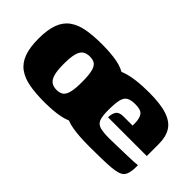

<svg xmlns="http://www.w3.org/2000/svg" viewBox="-46 -683 967 967"><g transform="rotate(45 438.0 -199.0)"><path d="M275 7Q212 7 166 -1.5Q120 -10 89 -32.5Q58 -55 43 -95.5Q28 -136 28 -199Q28 -262 43 -302.5Q58 -343 89 -365.5Q120 -388 166 -396.5Q212 -405 275 -405Q337 -405 382.5 -396.5Q428 -388 458 -365.5Q488 -343 503.5 -302.5Q519 -262 519 -199Q519 -136 503.5 -95.5Q488 -55 457.5 -32.5Q427 -10 381.5 -1.5Q336 7 275 7ZM275 -80Q298 -80 311.5 -90Q325 -100 331.5 -125.5Q338 -151 338 -199Q338 -247 331.5 -273Q325 -299 311.5 -308.5Q298 -318 275 -318Q253 -318 238 -308.5Q223 -299 215.5 -273Q208 -247 208 -199Q208 -151 215.5 -125.5Q223 -100 238 -90Q253 -80 275 -80ZM595 5Q521 5 473.5 -3Q426 -11 399.5 -31.5Q373 -52 362 -90Q351 -128 351 -187Q351 -267 374 -313.5Q397 -360 454.5 -380.5Q512 -401 615 -401Q696 -401 743.5 -385Q791 -369 811.5 -336Q832 -303 832 -251V-166H556Q556 -191 566.5 -207.5Q577 -224 607 -224H673V-243Q672 -276 659.5 -293Q647 -310 608 -310Q576 -310 559.5 -300.5Q543 -291 537 -265.5Q531 -240 531 -191Q531 -149 539 -128.5Q547 -108 569.5 -101.5Q592 -95 635 -95Q652 -95 682.5 -96Q713 -97 745.5 -97.5Q778 -98 803 -99.5Q828 -101 833 -102V-81Q833 -66 828.5 -47.5Q824 -29 813 -19Q796 -3 744 1Q692 5 595 5Z"/></g></svg>

Font: Genos Thin ExtraBold
Style: Regular
Weight: 800
Version: Version 1.010